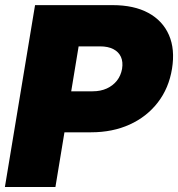

<svg xmlns="http://www.w3.org/2000/svg" viewBox="-22 -748 713 768"><path d="M-2.4 0 118.2 -727.5H428.2Q514.2 -727.5 571.5 -696.3Q628.9 -665 653.8 -607.9Q678.7 -550.8 666 -472.7Q653.3 -395 609.1 -337.9Q564.9 -280.8 496.6 -249.8Q428.2 -218.8 342.3 -218.8H150.9L178.2 -382.8H348.6Q380.4 -382.8 405 -394Q429.7 -405.3 445.6 -425.3Q461.4 -445.3 466.3 -472.7Q470.7 -500.5 461.7 -520.5Q452.6 -540.5 431.4 -551.5Q410.2 -562.5 378.4 -562.5H292.5L199.7 0Z"/></svg>

Font: Inter 28pt Black
Style: Italic
Weight: 900
Italic angle: -9.3988°
Designer: Rasmus Andersson
Foundry: rsms
Version: Version 4.001;git-66647c0bb